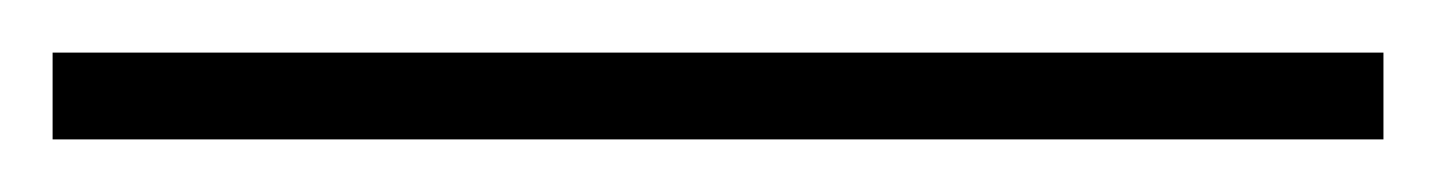

<svg xmlns="http://www.w3.org/2000/svg" viewBox="-23 -879 546 73"><path d="M503 -826H-3V-859H503Z"/></svg>

Font: Noto Sans Malayalam UI ExtraLight
Style: Regular
Weight: 200
Designer: Jelle Bosma - Monotype Design Team
Foundry: Monotype Imaging Inc.
Version: Version 2.104; ttfautohint (v1.8.4.7-5d5b)